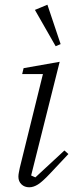

<svg xmlns="http://www.w3.org/2000/svg" viewBox="-20 -782 329 814"><path d="M104 12Q84 12 71 -0.5Q58 -13 58 -33Q58 -41 60 -51Q62 -61 64 -71L162 -468H74L80 -493L233 -520L112 -38L130 -30L253 -144L270 -129L192 -46Q160 -12 141 0Q122 12 104 12ZM128 -740 181 -762 237 -595 216 -586Z"/></svg>

Font: IBM Plex Serif Light
Style: Italic
Weight: 300
Italic angle: -14°
Designer: Mike Abbink, Paul van der Laan, Pieter van Rosmalen
Foundry: Bold Monday
Version: Version 3.001